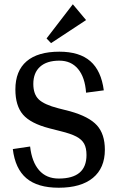

<svg xmlns="http://www.w3.org/2000/svg" viewBox="-20 -867 552 899"><path d="M466 -444 383 -433Q378 -505 345.5 -544Q313 -583 258 -583Q199 -583 167.5 -554.5Q136 -526 136 -474Q136 -426 161.5 -401.5Q187 -377 253 -360L308 -346Q397 -321 434 -280Q471 -239 471 -166Q471 -80 415 -34Q359 12 255 12Q156 12 103.5 -32.5Q51 -77 40 -169L121 -181Q129 -109 163 -70Q197 -31 255 -31Q385 -31 385 -141Q385 -174 374 -194Q363 -214 337.5 -227.5Q312 -241 263 -253L212 -266Q123 -289 87.5 -330.5Q52 -372 52 -448Q52 -535 104.5 -580Q157 -625 258 -625Q352 -625 403 -580.5Q454 -536 466 -444ZM321 -847 383 -773 219 -665 198 -687Z"/></svg>

Font: Arya
Style: Regular
Weight: 400
Designer: Eduardo Rodriguez Tunni, Modular Infotech
Foundry: Eduardo Rodriguez Tunni, Modular Infotech
Version: Version 1.002